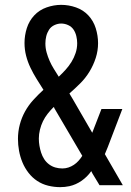

<svg xmlns="http://www.w3.org/2000/svg" viewBox="-20 -763 540 791"><path d="M228 8Q203 8 178.5 2Q154 -4 133.5 -17.5Q113 -31 97.5 -51Q82 -71 72.5 -94Q63 -117 58.5 -141.5Q54 -166 54 -191Q54 -221 61.5 -249.5Q69 -278 83 -303.5Q97 -329 117 -351Q137 -373 159 -393Q145 -415 131 -437.5Q117 -460 105.5 -484Q94 -508 87.5 -533.5Q81 -559 81 -586Q81 -617 90.5 -647Q100 -677 121 -699.5Q142 -722 172 -732.5Q202 -743 232 -743Q263 -743 293 -732.5Q323 -722 344 -699.5Q365 -677 374.5 -646.5Q384 -616 384 -585Q384 -554 374.5 -524.5Q365 -495 349 -468.5Q333 -442 311 -420Q289 -398 266 -378Q269 -373 272 -367.5Q275 -362 279 -356L360 -216L398 -314H484L424 -157Q421 -150 418 -142.5Q415 -135 412 -128L486 0H390L361 -48L356 -58Q340 -35 316.5 -18.5Q293 -2 266 4Q257 6 247 7Q237 8 228 8ZM222 -447Q237 -461 250.5 -476Q264 -491 274.5 -508Q285 -525 291.5 -544.5Q298 -564 298 -585Q298 -599 294.5 -614Q291 -629 283 -641Q275 -653 261 -659.5Q247 -666 232 -666Q218 -666 204 -659.5Q190 -653 182 -640.5Q174 -628 170.5 -613.5Q167 -599 167 -584Q167 -565 172 -547Q177 -529 184.5 -512Q192 -495 202 -479Q212 -463 222 -447ZM237 -69Q250 -69 262 -73Q274 -77 284.5 -84Q295 -91 303.5 -100.5Q312 -110 319 -121L204 -317Q204 -319 203 -320Q202 -321 201 -322Q188 -309 176.5 -294.5Q165 -280 157 -263.5Q149 -247 144.5 -228.5Q140 -210 140 -192Q140 -177 142.5 -162.5Q145 -148 149.5 -134Q154 -120 162 -107.5Q170 -95 182 -86Q194 -77 208 -73Q222 -69 237 -69Z"/></svg>

Font: Iosevka Custom Medium
Style: Regular
Weight: 500
Monospace: yes
Designer: Belleve Invis
Foundry: Belleve Invis
Version: Version 32.5.0; ttfautohint (v1.8.4)